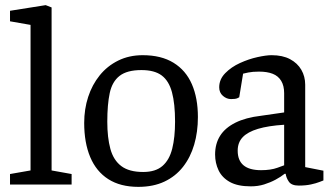

<svg xmlns="http://www.w3.org/2000/svg" viewBox="-20 -719 1300 748"><path d="M19 0V-41L99 -55V-622L19 -636V-677L158 -699L181 -690V-55L259 -41V0Z M519 9Q449 9 402 -21Q355 -51 331.5 -107Q308 -163 308 -240Q308 -294 323.5 -341.5Q339 -389 368.5 -425.5Q398 -462 440.5 -483Q483 -504 536 -504Q608 -504 656 -474.5Q704 -445 727.5 -391Q751 -337 751 -263Q751 -205 736.5 -155.5Q722 -106 693 -69Q664 -32 620.5 -11.5Q577 9 519 9ZM538 -49Q586 -49 613 -72.5Q640 -96 651 -140Q662 -184 662 -245Q662 -315 650 -359.5Q638 -404 610 -425Q582 -446 531 -446Q475 -446 446 -423.5Q417 -401 407.5 -356.5Q398 -312 398 -245Q398 -183 410 -139Q422 -95 452.5 -72Q483 -49 538 -49Z M957 7Q906 7 875.5 -10Q845 -27 831.5 -55.5Q818 -84 818 -117Q818 -159 837.5 -190Q857 -221 897 -241Q937 -261 997 -268L1087 -281V-356Q1087 -385 1075.5 -404Q1064 -423 1042.5 -431.5Q1021 -440 989 -440Q964 -440 947 -436.5Q930 -433 927 -432L912 -340Q911 -339 904 -336Q897 -333 880 -333Q863 -333 848.5 -345.5Q834 -358 834 -379Q834 -410 857.5 -434Q881 -458 915 -473.5Q949 -489 983 -496.5Q1017 -504 1038 -504Q1081 -504 1110 -488.5Q1139 -473 1154 -447Q1169 -421 1169 -389V-68L1240 -54V-16Q1237 -15 1224.5 -10Q1212 -5 1191.5 -0.5Q1171 4 1144 4Q1116 4 1105.5 -11Q1095 -26 1093 -42H1089Q1074 -30 1053.5 -19Q1033 -8 1009 -0.5Q985 7 957 7ZM997 -56Q1035 -56 1061 -65.5Q1087 -75 1087 -75V-233Q1025 -229 985 -217Q945 -205 925.5 -184.5Q906 -164 906 -132Q906 -56 997 -56Z"/></svg>

Font: Faustina Light
Style: Regular
Weight: 400
Version: Version 1.200